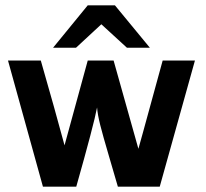

<svg xmlns="http://www.w3.org/2000/svg" viewBox="-20 -699 774 720"><path d="M179 -520 309 -679H411L542 -520H456L360 -608L265 -520ZM10 -472H133Q186 -288 222 -154Q225 -167 309 -472H406Q422 -416 499 -141L516 -202L590 -472H711L579 1H422Q410 -41 388 -115.5Q366 -190 356 -229.5Q346 -269 344 -296Q332 -232 266 1H141Z"/></svg>

Font: Coval
Style: ExtraBold
Weight: 800
Foundry: Context Ltd
Version: Version 001.000